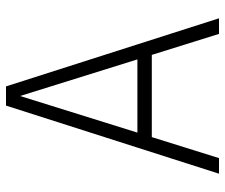

<svg xmlns="http://www.w3.org/2000/svg" viewBox="-75 -675 750 640"><g transform="rotate(-90 300.0 -355.0)"><path d="M41 0 268 -710H332L559 0H507L437 -224H163L93 0ZM300 -663 178 -272H422Z"/></g></svg>

Font: Geist Mono UltraLight
Style: Regular
Weight: 200
Monospace: yes
Designer: Basement.studio, Andrés Briganti, Mateo Zaragoza
Foundry: Basement.studio, Vercel, Andrés Briganti, Guido Ferreyra, Mateo Zaragoza
Version: Version 1.400; ttfautohint (v1.8.4.7-5d5b)